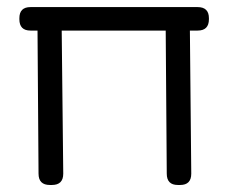

<svg xmlns="http://www.w3.org/2000/svg" viewBox="-20 -527 650 547"><path d="M66.9 -506.8H543Q575.2 -506.8 575.2 -475.1V-472.2Q575.2 -439.9 543 -439.9H521L524.9 -32.2Q524.9 0 493.2 0H486.8Q455.1 0 455.1 -32.2L452.1 -439.9H155.8L160.2 -32.2Q160.2 0 127.9 0H122.1Q89.8 0 89.8 -32.2L86.9 -439.9H66.9Q35.2 -439.9 35.2 -472.2V-475.1Q35.2 -506.8 66.9 -506.8Z"/></svg>

Font: Arcon Rounded-
Style: Regular
Weight: 400
Designer: M. Zarth
Foundry: martin zarth - visuelle & digitale kommunikation
Version: Version 1.110;PS 001.110;hotconv 1.0.70;makeotf.lib2.5.58329